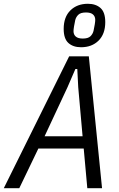

<svg xmlns="http://www.w3.org/2000/svg" viewBox="-51 -996 630 1016"><path d="M411 0 392 -210H152L51 0H-31L315 -698H419L489 0ZM363 -534 358 -631H348L306 -534L185 -275H386ZM378 -746Q336 -746 311 -768.5Q286 -791 286 -843Q286 -906 321.5 -941Q357 -976 414 -976Q456 -976 481 -953.5Q506 -931 506 -879Q506 -816 470.5 -781Q435 -746 378 -746ZM387 -792Q415 -792 427.5 -804Q440 -816 444 -833Q448 -851 450.5 -867Q453 -883 453 -891Q453 -909 441 -919.5Q429 -930 404 -930Q376 -930 363.5 -918Q351 -906 347 -889Q343 -871 340.5 -855Q338 -839 338 -831Q338 -813 350 -802.5Q362 -792 387 -792Z"/></svg>

Font: IBM Plex Sans Condensed
Style: Italic
Weight: 400
Width: 3
Italic angle: -11°
Designer: Mike Abbink, Paul van der Laan, Pieter van Rosmalen
Foundry: Bold Monday
Version: Version 1.3